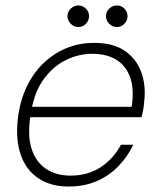

<svg xmlns="http://www.w3.org/2000/svg" viewBox="-20 -671 582 703"><path d="M231 12Q165 12 120 -18.5Q75 -49 56 -104Q37 -159 45 -233Q52 -297 75.5 -348.5Q99 -400 136.5 -437Q174 -474 221.5 -494Q269 -514 325 -514Q395 -514 437.5 -484.5Q480 -455 497.5 -406Q515 -357 508 -299Q507 -285 504.5 -270.5Q502 -256 498 -242H78L85 -280H462Q472 -345 456.5 -388Q441 -431 405.5 -452.5Q370 -474 318 -474Q269 -474 223 -452Q177 -430 142.5 -384.5Q108 -339 95 -268L92 -250Q80 -178 95 -128.5Q110 -79 147.5 -53.5Q185 -28 238 -28Q301 -28 347.5 -58Q394 -88 423 -141H468Q447 -97 413 -62Q379 -27 333.5 -7.5Q288 12 231 12ZM267 -572Q251 -572 239 -584Q227 -596 227 -612Q227 -628 239 -639.5Q251 -651 267 -651Q283 -651 294.5 -639.5Q306 -628 306 -612Q306 -596 294.5 -584Q283 -572 267 -572ZM408 -572Q392 -572 380 -584Q368 -596 368 -612Q368 -628 380 -639.5Q392 -651 408 -651Q424 -651 435.5 -639.5Q447 -628 447 -612Q447 -596 435.5 -584Q424 -572 408 -572Z"/></svg>

Font: DM Sans 16pt ExtraLight
Style: Italic
Weight: 250
Italic angle: -10°
Version: Version 4.004;gftools[0.9.30]